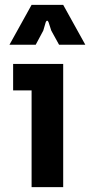

<svg xmlns="http://www.w3.org/2000/svg" viewBox="-20 -770 371 790"><path d="M110 0H240V-507H34V-398H110ZM19 -586H127L158 -644L168 -678C171 -687 177 -687 180 -678L191 -644L223 -586H331L240 -750H110Z"/></svg>

Font: Finlandica SemiBold
Style: Regular
Weight: 600
Designer: Niklas Ekholm, Juho Hiilivirta, Jaakko Suomalainen
Foundry: Helsinki Type Studio
Version: Version 2.000;Glyphs 3.2 (3202)